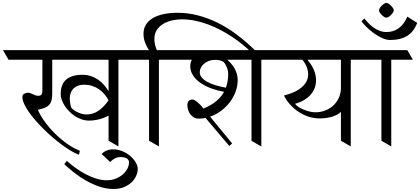

<svg xmlns="http://www.w3.org/2000/svg" viewBox="-62 -980 2812 1285"><path d="M664.6 -206.5Q634.8 -189.9 600.6 -181.4Q566.4 -172.9 533.7 -172.9Q508.8 -172.9 484.9 -180.9Q460.9 -189 439.9 -202.6Q418.9 -216.3 401.4 -234.4Q383.8 -252.4 371.1 -272Q358.4 -291.5 351.3 -311.8Q344.2 -332 344.2 -350.6Q344.2 -416 381.3 -447.8Q418.5 -479.5 491.2 -479.5Q519 -479.5 544.2 -471.4Q569.3 -463.4 591.3 -449Q613.3 -434.6 631.6 -414.3Q649.9 -394 664.6 -370.1V-580.1H287.6V-353Q287.6 -326.2 282.7 -308.1Q277.8 -290 266.4 -277.8Q254.9 -265.6 236.6 -258.3Q218.3 -251 191.4 -245.1Q206.1 -210.4 234.4 -170.2Q262.7 -129.9 300.3 -91.8Q337.9 -53.7 382.1 -21.5Q426.3 10.7 472.7 29.3L466.3 55.7Q441.9 46.9 412.8 29.5Q383.8 12.2 352.8 -10.7Q321.8 -33.7 290 -60.8Q258.3 -87.9 228.8 -117.2Q199.2 -146.5 173.6 -176.3Q147.9 -206.1 128.9 -233.9Q109.9 -261.7 98.9 -286.4Q87.9 -311 87.9 -330.1Q87.9 -345.7 99.9 -352.5Q111.8 -359.4 126.5 -359.4Q133.8 -359.4 141.8 -356.2Q149.9 -353 158.4 -349.1Q167 -345.2 175.5 -342Q184.1 -338.9 192.9 -338.9Q198.2 -338.9 203.4 -339.8Q208.5 -340.8 212.6 -344.5Q216.8 -348.1 219.2 -355.2Q221.7 -362.3 221.7 -375V-580.1H-4.9L-42 -644.5H837.9L875 -580.1H730.5V0L664.6 -38.1ZM664.6 -308.6Q652.8 -331.1 636.2 -350.3Q619.6 -369.6 599.1 -383.5Q578.6 -397.5 554.4 -405.3Q530.3 -413.1 502.9 -413.1Q475.6 -413.1 456.8 -405Q438 -397 426.5 -383.8Q415 -370.6 409.9 -353.5Q404.8 -336.4 404.8 -318.4Q404.8 -313 405.8 -304Q406.7 -294.9 408.4 -285.6Q410.2 -276.4 411.9 -269Q413.6 -261.7 415 -259.3Q417 -255.9 426 -248.3Q435.1 -240.7 448.7 -233.2Q462.4 -225.6 480 -219.7Q497.6 -213.9 516.6 -213.9Q561 -213.9 597.4 -239Q633.8 -264.2 664.6 -308.6Z M695.3 19.5Q727.5 19.5 757.3 32Q787.1 44.4 809.8 64Q832.5 83.5 846.2 106.7Q859.9 129.9 859.9 150.9Q859.9 171.4 850.1 195.1Q840.3 218.8 820.3 238.5Q800.3 258.3 769.8 271.5Q739.3 284.7 697.8 284.7Q649.4 284.7 602.3 268.6Q555.2 252.4 512.2 227.8Q469.2 203.1 432.4 173.8Q395.5 144.5 368.2 118.7L385.3 96.7Q413.6 122.1 446.3 145.5Q479 168.9 513.7 187Q548.3 205.1 584 215.8Q619.6 226.6 653.3 226.6Q683.6 226.6 710.4 216.3Q737.3 206.1 757.6 189.2Q777.8 172.4 789.6 150.9Q801.3 129.4 801.3 106.9Q801.3 88.4 785.9 79.8Q770.5 71.3 745.1 71.3Q724.1 71.3 707.5 79.8Q690.9 88.4 675.3 104L618.2 50.8Q631.8 35.6 651.9 27.6Q671.9 19.5 695.3 19.5Z M935.5 -580.1H828.1L791 -644.5H934.6Q918.9 -669.4 908.7 -696Q898.4 -722.7 898.4 -753.9Q898.4 -788.1 914.3 -814.2Q930.2 -840.3 959.7 -858.2Q989.3 -876 1031.7 -885.3Q1074.2 -894.5 1127 -894.5Q1193.4 -894.5 1260 -877.7Q1326.7 -860.8 1391.6 -829.1Q1456.5 -797.4 1519.5 -750.7Q1582.5 -704.1 1642.6 -645L1622.6 -627.4Q1596.2 -653.3 1564 -679.7Q1531.7 -706.1 1494.9 -731Q1458 -755.9 1417 -777.6Q1376 -799.3 1332.8 -815.7Q1289.6 -832 1244.4 -841.3Q1199.2 -850.6 1154.3 -850.6Q1123 -850.6 1090.6 -843.5Q1058.1 -836.4 1031.5 -820.8Q1004.9 -805.2 988 -780Q971.2 -754.9 971.2 -718.8Q971.2 -699.2 975.6 -680.7Q980 -662.1 987.8 -644.5H1108.9L1146 -580.1H1001.5V0L935.5 -38.1Z M1621.1 -580.1H1459Q1473.6 -567.4 1486.3 -552.7Q1499 -538.1 1508.5 -520.8Q1518.1 -503.4 1523.4 -484.1Q1528.8 -464.8 1528.8 -443.8Q1528.8 -404.3 1514.6 -366.2Q1500.5 -328.1 1475.6 -295.4Q1450.7 -262.7 1417 -237.8Q1383.3 -212.9 1344.2 -199.2L1491.7 -20L1472.7 -2.9L1313.5 -190.9Q1291 -186 1265.1 -186Q1250.5 -186 1237.3 -193.1Q1224.1 -200.2 1214.1 -212.4Q1204.1 -224.6 1198 -241.5Q1191.9 -258.3 1191.9 -277.3Q1191.9 -293.9 1200.7 -304Q1209.5 -314 1226.1 -314Q1231.9 -314 1240.5 -309.3Q1249 -304.7 1259 -296.6Q1269 -288.6 1279.5 -277.6Q1290 -266.6 1300.3 -253.4Q1319.8 -261.7 1339.4 -272.2Q1358.9 -282.7 1377 -296.4Q1395 -310.1 1410.4 -327.1Q1425.8 -344.2 1437.5 -365.7Q1395.5 -372.6 1355 -387.2Q1314.5 -401.9 1282.5 -423.3Q1250.5 -444.8 1231 -473.4Q1211.4 -502 1211.4 -537.1Q1211.4 -561.5 1221.7 -580.1H1099.1L1062 -644.5H1794.4L1831.5 -580.1H1687V0.5L1621.1 -37.6ZM1274.9 -497.1Q1274.9 -477.5 1288.1 -461.4Q1301.3 -445.3 1324.7 -432.4Q1348.1 -419.4 1380.1 -409.7Q1412.1 -399.9 1449.7 -393.1Q1457 -413.1 1461.2 -436.3Q1465.3 -459.5 1465.3 -487.3Q1465.3 -496.6 1462.4 -509Q1459.5 -521.5 1454.3 -533.4Q1449.2 -545.4 1442.9 -554.9Q1436.5 -564.5 1429.7 -568.4Q1420.4 -573.2 1408 -576.4Q1395.5 -579.6 1379.9 -579.6Q1355.5 -579.6 1335.9 -572.3Q1316.4 -564.9 1303 -553Q1289.6 -541 1282.2 -526.4Q1274.9 -511.7 1274.9 -497.1Z M2219.7 -231.4Q2210 -221.2 2195.1 -213.1Q2180.2 -205.1 2161.4 -199.2Q2142.6 -193.4 2121.1 -190.4Q2099.6 -187.5 2077.1 -187.5Q2036.6 -187.5 1999.5 -200.4Q1962.4 -213.4 1931.4 -234.9Q1900.4 -256.3 1876.5 -283.9Q1852.5 -311.5 1838.4 -340.8Q1915.5 -359.4 1958 -396.5Q2000.5 -433.6 2000.5 -483.4Q2000.5 -505.4 1991.5 -529.8Q1982.4 -554.2 1962.4 -580.1H1784.7L1747.6 -644.5H2393.1L2430.2 -580.1H2285.6V0L2219.7 -38.1ZM2047.4 -228.5Q2084.5 -228.5 2115 -240.5Q2145.5 -252.4 2168 -273.2Q2190.4 -293.9 2203.9 -321.8Q2217.3 -349.6 2219.7 -381.8V-580.1H1995.1Q2023.4 -547.9 2038.3 -512.7Q2053.2 -477.5 2053.2 -442.9Q2053.2 -417.5 2044.9 -393.6Q2036.6 -369.6 2019.3 -348.9Q2002 -328.1 1975.3 -311.8Q1948.7 -295.4 1912.6 -285.2Q1921.9 -272.9 1938.5 -262.7Q1955.1 -252.4 1974.1 -244.9Q1993.2 -237.3 2012.5 -232.9Q2031.7 -228.5 2047.4 -228.5Z M2490.7 -580.1H2383.3L2346.2 -644.5H2664.1L2701.2 -580.1H2556.6V0L2490.7 -38.1Z M2474.6 -911.1Q2474.6 -917.5 2479.7 -926Q2484.9 -934.6 2492.7 -942.1Q2500.5 -949.7 2508.8 -955.1Q2517.1 -960.4 2523.9 -960.4Q2530.3 -960.4 2538.8 -955.1Q2547.4 -949.7 2554.9 -942.1Q2562.5 -934.6 2567.9 -926Q2573.2 -917.5 2573.2 -911.1Q2573.2 -904.3 2567.9 -896Q2562.5 -887.7 2554.9 -879.9Q2547.4 -872.1 2538.8 -866.9Q2530.3 -861.8 2523.9 -861.8Q2517.1 -861.8 2508.8 -866.9Q2500.5 -872.1 2492.7 -879.9Q2484.9 -887.7 2479.7 -896Q2474.6 -904.3 2474.6 -911.1ZM2376 -856.4Q2389.2 -840.3 2404.8 -824.2Q2420.4 -808.1 2439.2 -794.9Q2458 -781.7 2479.5 -773.7Q2501 -765.6 2525.4 -765.6Q2571.3 -765.6 2606.4 -791Q2641.6 -816.4 2664.1 -868.7L2730.5 -826.7Q2707.5 -768.1 2663.6 -740.2Q2619.6 -712.4 2549.3 -712.4Q2523.4 -712.4 2494.4 -725.8Q2465.3 -739.3 2438.7 -758.8Q2412.1 -778.3 2390.6 -799.8Q2369.1 -821.3 2357.4 -836.9Z"/></svg>

Font: Kurinto Seri
Style: Regular
Weight: 400
Designer: Kurinto was developed by Clint Goss from a range of fonts that are compatible with the SIL Open Font License Version 1.1
Foundry: Clinton F. Goss
Version: Version 2.196; July 25, 2020